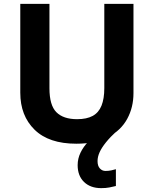

<svg xmlns="http://www.w3.org/2000/svg" viewBox="-20 -734 796 994"><path d="M485 100Q485 125 497 138Q509 151 526 151Q542 151 556 148Q570 145 580 142V229Q564 233 546 236.5Q528 240 504 240Q448 240 415 208Q382 176 382 121Q382 87 397 56Q412 25 437 -0.5Q462 -26 492 -43L586 -57Q551 -25 528.5 3Q506 31 495.5 54.5Q485 78 485 100ZM671 -252Q671 -178 638.5 -118.5Q606 -59 540.5 -24.5Q475 10 375 10Q233 10 159 -62.5Q85 -135 85 -254V-714H236V-277Q236 -189 272 -153Q308 -117 379 -117Q429 -117 460 -134Q491 -151 505.5 -187Q520 -223 520 -278V-714H671Z"/></svg>

Font: Noto Sans Myanmar
Style: Regular
Weight: 400
Designer: Monotype Design Team
Foundry: Monotype Imaging Inc.
Version: Version 2.107